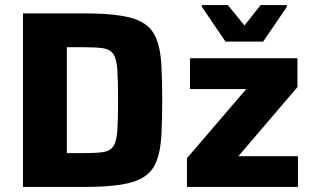

<svg xmlns="http://www.w3.org/2000/svg" viewBox="-20 -741 1245 761"><path d="M71 0V-688H312Q403 -688 461.5 -678.5Q520 -669 553 -646.5Q586 -624 601 -584.5Q616 -545 619.5 -486Q623 -427 623 -344Q623 -261 619.5 -202Q616 -143 601 -103.5Q586 -64 553 -41.5Q520 -19 461.5 -9.5Q403 0 312 0ZM245 -134H308Q359 -134 387.5 -138Q416 -142 429 -161Q442 -180 445 -223Q448 -266 448 -344Q448 -421 445 -464.5Q442 -508 429 -527Q416 -546 387.5 -550Q359 -554 308 -554H245ZM721 0V-114L956 -388H733V-510H1159V-396L925 -122H1161V0ZM874 -576 780 -714V-721H883L949 -640L1013 -721H1117V-714L1023 -576Z"/></svg>

Font: Saira
Style: Bold
Weight: 700
Designer: Hector Gatti with collaboration of the Omnibus-Type team
Foundry: Omnibus-Type
Version: Version 1.100; ttfautohint (v1.8.3)